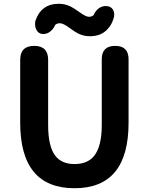

<svg xmlns="http://www.w3.org/2000/svg" viewBox="-20 -983 788 1017"><path d="M375 14Q87 14 87 -333V-666Q87 -740 161 -740Q235 -740 235 -666V-320Q235 -209 272 -159Q306 -114 375 -114Q445 -114 480 -159Q519 -210 519 -320V-530V-669Q519 -740 590 -740Q661 -740 661 -669V-333Q661 14 375 14ZM456 -791Q424 -791 395 -805Q378 -813 350 -834Q315 -860 297 -860Q284 -860 273 -852Q263 -829 246 -816Q227 -801 204.5 -803Q182 -805 172 -827Q163 -846 167 -871Q197 -963 292 -963Q324 -963 353 -949Q371 -940 399 -920Q434 -894 451 -894Q466 -894 476 -903Q485 -925 502 -938Q521 -952 543 -951Q566 -950 577 -934Q588 -918 584 -894Q574 -854 550 -829Q516 -791 456 -791Z"/></svg>

Font: GenSenRounded JP B
Style: Regular
Weight: 700
Version: Version 1.501;PS 1;hotconv 16.6.51;makeotf.lib2.5.65220